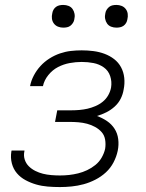

<svg xmlns="http://www.w3.org/2000/svg" viewBox="-20 -746 590 778"><path d="M223 12Q198 12 173.5 10Q149 8 126.5 1.5Q104 -5 83.5 -16Q63 -27 48.5 -44Q34 -61 28 -84Q22 -107 26 -132L27 -136H79V-134Q75 -116 80 -100Q85 -84 96.5 -72.5Q108 -61 123 -53.5Q138 -46 154 -42Q170 -38 188 -36.5Q206 -35 223 -35Q242 -35 260 -37Q278 -39 296.5 -43.5Q315 -48 333 -56.5Q351 -65 366.5 -77.5Q382 -90 392 -107.5Q402 -125 406 -143Q409 -162 406 -180Q403 -198 392 -210.5Q381 -223 365.5 -231.5Q350 -240 333 -244.5Q316 -249 298 -250.5Q280 -252 261 -252H203L212 -299H270Q286 -299 302.5 -300.5Q319 -302 334.5 -305.5Q350 -309 366.5 -316Q383 -323 396.5 -334Q410 -345 418.5 -360Q427 -375 430 -391Q434 -415 426.5 -437.5Q419 -460 400.5 -473Q382 -486 359 -490.5Q336 -495 311 -495Q287 -495 262.5 -490.5Q238 -486 215.5 -474.5Q193 -463 176 -442Q159 -421 154 -397H102V-398Q106 -419 117 -440Q128 -461 144 -478.5Q160 -496 180.5 -509Q201 -522 223 -529.5Q245 -537 267 -539.5Q289 -542 311 -542Q335 -542 358.5 -539Q382 -536 403.5 -528Q425 -520 442.5 -506.5Q460 -493 470.5 -473.5Q481 -454 483.5 -430.5Q486 -407 481 -383Q478 -364 469 -346Q460 -328 444.5 -314Q429 -300 411 -291Q393 -282 373 -276Q395 -268 413.5 -255.5Q432 -243 444 -224.5Q456 -206 459 -182.5Q462 -159 457 -135Q452 -111 440 -88Q428 -65 409 -47.5Q390 -30 366.5 -18Q343 -6 319 0.5Q295 7 270.5 9.5Q246 12 223 12ZM452 -634Q440 -634 430 -638Q420 -642 414 -650.5Q408 -659 406 -670Q404 -681 407 -693Q408 -700 412.5 -707Q417 -714 423 -718.5Q429 -723 436.5 -724.5Q444 -726 452 -726Q463 -726 473 -722Q483 -718 489.5 -709.5Q496 -701 497.5 -690Q499 -679 496 -667Q495 -660 491 -653Q487 -646 480.5 -641.5Q474 -637 466.5 -635.5Q459 -634 452 -634ZM236 -634Q225 -634 215 -638Q205 -642 198.5 -650.5Q192 -659 190.5 -670Q189 -681 192 -693Q193 -700 197 -707Q201 -714 207.5 -718.5Q214 -723 221.5 -724.5Q229 -726 236 -726Q248 -726 258 -722Q268 -718 274 -709.5Q280 -701 282 -690Q284 -679 281 -667Q280 -660 275.5 -653Q271 -646 265 -641.5Q259 -637 251.5 -635.5Q244 -634 236 -634Z"/></svg>

Font: Lode Dark
Style: Italic
Weight: 400
Italic angle: -11°
Monospace: yes
Designer: Belleve Invis
Foundry: Belleve Invis
Version: Version 29.2.0; ttfautohint (v1.8.3)